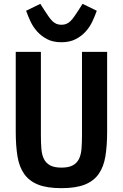

<svg xmlns="http://www.w3.org/2000/svg" viewBox="-20 -968 640 1000"><path d="M193 -698V-263Q193 -224 195.5 -193Q198 -162 208.5 -140.5Q219 -119 240.5 -107Q262 -95 300 -95Q338 -95 359.5 -107Q381 -119 391.5 -140.5Q402 -162 404.5 -193Q407 -224 407 -263V-698H538V-283Q538 -209 529 -154Q520 -99 494 -62Q468 -25 421.5 -6.5Q375 12 300 12Q225 12 178.5 -6.5Q132 -25 106 -62Q80 -99 71 -154Q62 -209 62 -283V-698ZM300 -748Q256 -748 225.5 -764Q195 -780 173.5 -804Q152 -828 138.5 -857Q125 -886 116 -912L190 -948L211 -915Q223 -897 232.5 -883Q242 -869 252 -859Q262 -849 273.5 -844Q285 -839 300 -839Q315 -839 326.5 -844Q338 -849 348 -859Q358 -869 367.5 -883Q377 -897 389 -915L410 -948L484 -912Q475 -886 461.5 -857Q448 -828 426.5 -804Q405 -780 374 -764Q343 -748 300 -748Z"/></svg>

Font: IBM Plex Mono SmBld
Style: Regular
Weight: 600
Monospace: yes
Designer: Mike Abbink, Paul van der Laan, Pieter van Rosmalen
Foundry: Bold Monday
Version: Version 2.3